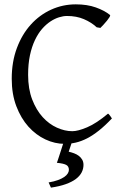

<svg xmlns="http://www.w3.org/2000/svg" viewBox="-20 -650 576 887"><path d="M497.1 -103Q465.8 -69.8 437.3 -47.1Q408.7 -24.4 382.1 -10.7Q355.5 2.9 329.8 8.8Q304.2 14.6 278.8 14.6Q233.4 14.6 189.7 -5.9Q146 -26.4 111.3 -64.9Q76.7 -103.5 55.4 -159.4Q34.2 -215.3 34.2 -286.1Q34.2 -364.3 57.9 -427.7Q81.5 -491.2 122.1 -536.1Q162.6 -581.1 216.3 -605.5Q270 -629.9 330.1 -629.9Q382.8 -629.9 422.6 -615.7Q462.4 -601.6 487.8 -581.1Q490.7 -578.6 486.3 -571.3Q481.9 -564 474.4 -554.7Q466.8 -545.4 458.3 -536.1Q449.7 -526.9 443.8 -521L426.8 -523.9Q401.9 -546.9 367.7 -561.5Q333.5 -576.2 289.1 -576.2Q272.5 -576.2 252.7 -570.1Q232.9 -564 212.9 -550.8Q192.9 -537.6 174.3 -516.4Q155.8 -495.1 141.4 -464.8Q127 -434.6 118.4 -394.8Q109.9 -355 109.9 -304.2Q109.9 -239.3 128.7 -190.4Q147.5 -141.6 177 -109.1Q206.5 -76.7 242.9 -60.3Q279.3 -43.9 314 -43.9Q340.3 -43.9 382.8 -62Q425.3 -80.1 479 -125Q481.4 -124 484.1 -120.8Q486.8 -117.7 489.3 -114.3Q491.7 -110.8 493.7 -107.7Q495.6 -104.5 497.1 -103ZM365.7 111.8Q365.7 129.9 357.2 146.5Q348.6 163.1 330.6 176.8Q312.5 190.4 283.9 200.7Q255.4 210.9 215.3 216.8L204.6 192.9Q230 188.5 247.8 181.9Q265.6 175.3 276.9 167.5Q288.1 159.7 293.2 151.1Q298.3 142.6 298.3 134.8Q298.3 118.2 285.6 111.6Q272.9 105 242.7 102.1Q242.7 102.1 243.4 100.3Q244.1 98.6 247.6 88.4Q251 78.1 258.1 56.2Q265.1 34.2 278.3 -6.8L316.4 -5.9L297.4 50.8Q310.1 53.7 322.5 58.3Q335 63 344.5 70.3Q354 77.6 359.9 87.9Q365.7 98.1 365.7 111.8Z"/></svg>

Font: Gentium
Style: Regular
Weight: 400
Designer: J. Victor Gaultney
Version: Version 1.03; 2011; OFL 1.1 release